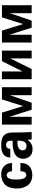

<svg xmlns="http://www.w3.org/2000/svg" viewBox="1316 -1870 570 3241"><g transform="rotate(-90 1600.5 -250.0)"><path d="M190 -261Q190 -91 266 -91Q327 -91 332 -190H469Q469 -133 451 -91.5Q433 -50 401.5 -29Q370 -8 336.5 1.5Q303 11 264 11Q212 11 171.5 -6Q131 -23 106.5 -49Q82 -75 66.5 -110.5Q51 -146 45 -180Q39 -214 39 -249Q39 -324 60 -378.5Q81 -433 116.5 -461Q152 -489 191 -501.5Q230 -514 274 -514Q367 -514 417.5 -463Q468 -412 469 -331H331Q323 -420 263 -421Q190 -421 190 -261Z M770 -515Q812 -515 845.5 -508Q879 -501 901 -490.5Q923 -480 939 -463Q955 -446 963.5 -429.5Q972 -413 977 -389.5Q982 -366 983 -348.5Q984 -331 984 -306Q984 -103 992 0H866Q861 -35 860 -68Q799 15 701 15Q624 15 582.5 -30.5Q541 -76 541 -143Q541 -319 813 -322H845L846 -342V-343Q846 -432 776 -432Q712 -432 707 -361H562Q563 -515 770 -515ZM753 -86Q845 -86 845 -214Q845 -232 844 -241H828Q683 -241 683 -152Q683 -117 705.5 -101.5Q728 -86 753 -86Z M1748 0H1613V-367L1487 0H1369L1249 -375V0H1117V-502H1319L1430 -144L1542 -502H1748Z M2366 0H2235V-362L2055 0H1884V-502H2014V-153L2188 -502H2366Z M3133 0H2998V-367L2872 0H2754L2634 -375V0H2502V-502H2704L2815 -144L2927 -502H3133Z"/></g></svg>

Font: cwTeXHei
Style: Medium
Weight: 500
Version: Version 1.17